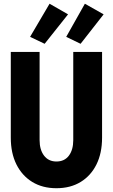

<svg xmlns="http://www.w3.org/2000/svg" viewBox="-20 -997 602 1025"><path d="M281.2 7.8Q207 7.8 152.3 -25.6Q97.7 -59.1 67.6 -119.4Q37.6 -179.7 37.6 -262.2V-719.7H191.4V-249Q191.4 -197.3 215.3 -166Q239.3 -134.8 281.2 -134.8Q324.2 -134.8 347.7 -166Q371.1 -197.3 371.1 -249V-719.7H524.9V-262.2Q524.9 -179.7 495.1 -119.4Q465.3 -59.1 410.6 -25.6Q356 7.8 281.2 7.8ZM218.3 -763.2 140.6 -800.3 244.6 -977.1 343.3 -920.4ZM410.2 -763.2 333.5 -800.3 433.1 -977.1 533.2 -920.4Z"/></svg>

Font: Reddit Mono ExtraBold
Style: Regular
Weight: 800
Monospace: yes
Designer: Stephen Hutchings
Foundry: Reddit
Version: Version 1.014